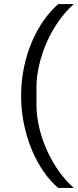

<svg xmlns="http://www.w3.org/2000/svg" viewBox="-20 -780 380 937"><path d="M83 -312Q83 -384 97 -451Q111 -518 135.5 -575.5Q160 -633 193 -680Q226 -727 264 -760H340Q298 -722 264.5 -674Q231 -626 207.5 -572Q184 -518 171 -462Q158 -406 158 -354V-268Q158 -215 171 -159Q184 -103 208 -49Q232 5 265.5 53Q299 101 340 137H264Q227 106 194 59Q161 12 136.5 -46Q112 -104 97.5 -171.5Q83 -239 83 -312Z"/></svg>

Font: IBM Plex Sans Thai
Style: Regular
Weight: 400
Designer: Mike Abbink, Paul van der Laan, Pieter van Rosmalen, Ben Mitchell, Mark Frömberg
Foundry: Bold Monday
Version: Version 1.1